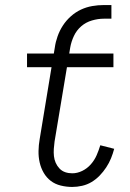

<svg xmlns="http://www.w3.org/2000/svg" viewBox="-20 -732 515 760"><path d="M266 8Q243 8 220.5 2.5Q198 -3 181 -16Q164 -29 153 -48Q142 -67 137 -89Q132 -111 132.5 -134.5Q133 -158 137 -181L184 -466H87V-520H193L197 -544Q200 -566 208 -588.5Q216 -611 229 -631Q242 -651 260.5 -667.5Q279 -684 300.5 -694Q322 -704 345 -708Q368 -712 391 -712H421V-658H391Q368 -658 344 -651Q320 -644 301.5 -628Q283 -612 272.5 -589.5Q262 -567 258 -544L254 -520H429V-466H245L196 -172Q194 -158 193 -143Q192 -128 193.5 -114Q195 -100 200.5 -87.5Q206 -75 215.5 -65Q225 -55 238 -50.5Q251 -46 266 -46Q286 -46 305.5 -55.5Q325 -65 339.5 -81.5Q354 -98 362.5 -117.5Q371 -137 377 -157L432 -143Q427 -124 419.5 -105.5Q412 -87 400.5 -69.5Q389 -52 374.5 -37Q360 -22 342.5 -11.5Q325 -1 305 3.5Q285 8 266 8Z"/></svg>

Font: Iosevka QP Light
Style: Italic
Weight: 300
Italic angle: -9°
Designer: Belleve Invis
Foundry: Belleve Invis
Version: Version 20.0.0; ttfautohint (v1.8.4)